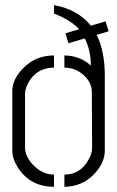

<svg xmlns="http://www.w3.org/2000/svg" viewBox="-20 -717 450 738"><path d="M27.3 -137.7V-367.2Q27.3 -412.1 68.4 -454.1Q116.2 -503.9 187.5 -503.9V-457Q123 -457 90.8 -402.3Q76.2 -377.9 76.2 -354.5V-150.4Q76.2 -113.3 112.3 -78.1Q146.5 -45.9 187.5 -45.9V1Q97.7 1 49.8 -71.3Q27.3 -106.4 27.3 -137.7ZM187.5 -665V-697.3Q279.3 -680.7 329.1 -618.2L385.7 -634.8L397.5 -596.7L351.6 -583Q382.8 -519.5 382.8 -426.8V-137.7Q382.8 -91.8 342.8 -48.8Q296.9 0 227.5 1V-45.9Q288.1 -45.9 319.3 -101.6Q334 -126 334 -148.4L333 -363.3Q333 -404.3 293.9 -434.6Q264.6 -457 227.5 -457V-503.9Q288.1 -502.9 329.1 -464.8Q329.1 -524.4 305.7 -569.3L243.2 -550.8L231.4 -588.9L284.2 -604.5Q252.9 -639.6 187.5 -665Z"/></svg>

Font: Post No Bills Colombo
Style: Regular
Weight: 400
Designer: Kosala Senevirathne, Siva Puranthara, Lasantha Premarathna, Tharique Azeez
Foundry: Mooniak
Version: Version 1.220 ; ttfautohint (v1.6)